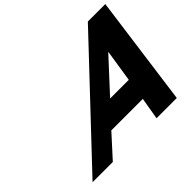

<svg xmlns="http://www.w3.org/2000/svg" viewBox="-172 -1090 1354 1354"><g transform="rotate(-45 505.0 -412.5)"><path d="M836.2 -825H1010.2L898.3 0H696.3L724.3 -165H410.3L260.3 0H58.3ZM563.3 -330H749.3L786.7 -570H784.7Z"/></g></svg>

Font: Hussar Techniczny
Style: Bold 
Weight: 700
Foundry: Cannot Into Space Fonts
Version: Version 0.77